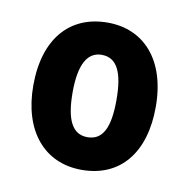

<svg xmlns="http://www.w3.org/2000/svg" viewBox="-51 -773 451 457"><g transform="rotate(10 174.0 -544.0)"><path d="M322 -544C322 -658 262 -722 175 -722C83 -722 26 -657 26 -544C26 -435 83 -366 174 -366C267 -366 322 -433 322 -544ZM121 -544C121 -611 139 -644 174 -644C211 -644 227 -611 227 -544C227 -477 211 -445 174 -445C138 -445 121 -477 121 -544Z"/></g></svg>

Font: Noto Sans Myanmar Condensed
Style: Bold
Weight: 700
Width: 3
Designer: Monotype Design Team
Foundry: Monotype Imaging Inc.
Version: Version 2.107